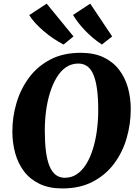

<svg xmlns="http://www.w3.org/2000/svg" viewBox="-20 -1050 779 1080"><path d="M330.5 10Q256 10 202.5 -15.8Q149 -41.5 115.2 -86Q81.5 -130.5 65.5 -188.5Q49.5 -246.5 49.5 -310.5Q49.5 -392.5 72.8 -471Q96 -549.5 143.2 -613.2Q190.5 -677 262.8 -715Q335 -753 434 -753Q509 -753 562.5 -727.5Q616 -702 650 -657.5Q684 -613 699.8 -556Q715.5 -499 715.5 -436.5Q715.5 -353 692.5 -273.2Q669.5 -193.5 622 -129.8Q574.5 -66 502 -28Q429.5 10 330.5 10ZM344.5 -50Q383 -50 413.2 -70.8Q443.5 -91.5 466 -128.5Q488.5 -165.5 503.2 -213.8Q518 -262 525.2 -317.5Q532.5 -373 532.5 -430.5Q532.5 -496 526.2 -544.8Q520 -593.5 507 -626.5Q494 -659.5 472.5 -676Q451 -692.5 420 -692.5Q382 -692.5 351.5 -671.8Q321 -651 298.8 -614Q276.5 -577 261.5 -529.2Q246.5 -481.5 239.2 -427Q232 -372.5 232 -316.5Q232 -250 238.2 -200.2Q244.5 -150.5 258 -117Q271.5 -83.5 293 -66.8Q314.5 -50 344.5 -50ZM611 -845 553 -799.5Q526.5 -817 502.5 -837.2Q478.5 -857.5 458 -879Q437.5 -900.5 420.5 -922.5Q403.5 -944.5 391 -966L487.5 -1029.5ZM393.5 -845 337.5 -799.5Q309.5 -814 280.8 -833.2Q252 -852.5 225.5 -875.2Q199 -898 178 -921Q157 -944 144.5 -965L242.5 -1029.5Z"/></svg>

Font: Merriweather 20pt Black
Style: Italic
Weight: 900
Italic angle: -7.8°
Version: Version 2.101